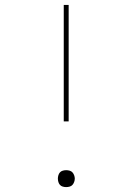

<svg xmlns="http://www.w3.org/2000/svg" viewBox="-20 -755 540 783"><path d="M240 -260V-735H260V-260ZM250 8Q243 8 236 6Q229 4 224.5 -1Q220 -6 218 -13Q216 -20 216 -27Q216 -33 218 -40Q220 -47 224.5 -52Q229 -57 236 -59Q243 -61 250 -61Q257 -61 264 -59Q271 -57 275.5 -52Q280 -47 282.5 -40Q285 -33 285 -27Q285 -20 282.5 -13Q280 -6 275.5 -1Q271 4 264 6Q257 8 250 8Z"/></svg>

Font: Iosevka Curly Thin
Style: Regular
Weight: 100
Monospace: yes
Designer: Belleve Invis
Foundry: Belleve Invis
Version: Version 22.1.2; ttfautohint (v1.8.4)